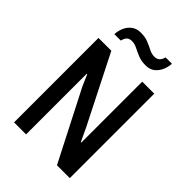

<svg xmlns="http://www.w3.org/2000/svg" viewBox="-252 -992 1103 1103"><g transform="rotate(45 300.0 -440.0)"><path d="M73.5 0V-686H177.8L387.8 -270.5L425 -190.8H428.8V-686H526.5V0H422.2L205 -424L175 -493L171.2 -492.2V0ZM122.5 -765.8Q123.8 -793.2 134.8 -819.2Q145.8 -845.2 168.2 -862.5Q190.8 -879.8 224.5 -879.8Q260.2 -879.8 286.1 -869.1Q312 -858.5 333.1 -847.5Q354.2 -836.5 375.5 -836.5Q397.2 -836.5 408.9 -848.1Q420.5 -859.8 425.2 -879.5H476.8Q475.8 -853.5 464.6 -827.1Q453.5 -800.8 431.9 -783.1Q410.2 -765.5 376 -765.5Q340.5 -765.5 313.9 -776.5Q287.2 -787.5 265.8 -798.5Q244.2 -809.5 221.8 -809.5Q202 -809.5 191.1 -798.8Q180.2 -788 174.8 -765.8Z"/></g></svg>

Font: Chivo Mono Medium
Style: Regular
Weight: 500
Monospace: yes
Designer: Hector Gatti
Foundry: Omnibus-Type
Version: Version 1.008